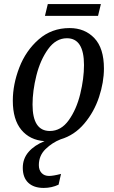

<svg xmlns="http://www.w3.org/2000/svg" viewBox="-20 -684 562 944"><path d="M171 128Q171 152 184.5 166.5Q198 181 221 181Q242 181 280 171L268 224Q234 240 195 240Q146 240 119 214.5Q92 189 92 141Q92 96 120.5 63Q149 30 199 10Q127 5 85 -45.5Q43 -96 43 -189Q43 -269 75 -352Q107 -435 170.5 -490.5Q234 -546 322 -546Q397 -546 444 -496.5Q491 -447 491 -347Q491 -280 467 -207Q443 -134 394.5 -76.5Q346 -19 278 1Q237 17 204 49Q171 81 171 128ZM225 -40Q280 -40 318 -93Q356 -146 374.5 -222Q393 -298 393 -364Q393 -496 309 -496Q255 -496 216.5 -442.5Q178 -389 159 -313Q140 -237 140 -170Q140 -40 225 -40ZM215 -664H476L462 -606H201Z"/></svg>

Font: Noto Serif Narrow
Style: Italic
Weight: 400
Width: 4
Italic angle: -12°
Designer: Monotype Design Team
Foundry: Monotype Imaging Inc.
Version: Version 1.001